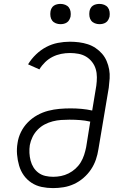

<svg xmlns="http://www.w3.org/2000/svg" viewBox="-20 -957 640 985"><path d="M252 8Q222 8 193.5 2Q165 -4 141.5 -19.5Q118 -35 102 -57.5Q86 -80 78 -107.5Q70 -135 67.5 -164.5Q65 -194 70 -223Q74 -252 87.5 -279.5Q101 -307 122.5 -329Q144 -351 171 -366Q198 -381 227 -388.5Q256 -396 285 -398.5Q314 -401 342 -401Q370 -401 398 -398.5Q426 -396 453 -390L474 -517Q477 -539 477 -561Q477 -583 471 -603Q465 -623 452 -639.5Q439 -656 421.5 -666.5Q404 -677 382.5 -681Q361 -685 339 -685Q316 -685 293.5 -680.5Q271 -676 250 -665.5Q229 -655 211.5 -638Q194 -621 182 -601L124 -627Q141 -655 165 -678Q189 -701 217.5 -716Q246 -731 277 -737Q308 -743 339 -743Q362 -743 385.5 -740Q409 -737 430.5 -730Q452 -723 470.5 -710.5Q489 -698 503.5 -681.5Q518 -665 527 -644Q536 -623 540 -600.5Q544 -578 542.5 -554.5Q541 -531 538 -507L485 -192Q481 -165 472 -138.5Q463 -112 447 -88Q431 -64 408.5 -44.5Q386 -25 360 -13Q334 -1 306.5 3.5Q279 8 252 8ZM253 -50Q273 -50 293 -54Q313 -58 332 -67.5Q351 -77 367 -91.5Q383 -106 394 -124Q405 -142 411.5 -162Q418 -182 422 -202L443 -333Q417 -339 390.5 -341Q364 -343 336 -343Q315 -343 293.5 -341.5Q272 -340 250.5 -334.5Q229 -329 209 -318.5Q189 -308 173 -291.5Q157 -275 147 -254.5Q137 -234 133 -213Q130 -193 131 -172.5Q132 -152 137 -133Q142 -114 152 -98Q162 -82 177.5 -70.5Q193 -59 212.5 -54.5Q232 -50 253 -50Q253 -50 253 -50Q253 -50 253 -50ZM490 -833Q478 -833 466.5 -837.5Q455 -842 448 -851Q441 -860 439 -872.5Q437 -885 439 -898Q440 -906 444.5 -914.5Q449 -923 456.5 -928Q464 -933 473 -935Q482 -937 490 -937Q503 -937 514.5 -932.5Q526 -928 533 -919Q540 -910 542 -897.5Q544 -885 542 -872Q540 -864 535.5 -855.5Q531 -847 523.5 -842Q516 -837 507.5 -835Q499 -833 490 -833ZM290 -833Q278 -833 266.5 -837.5Q255 -842 248 -851Q241 -860 239 -872.5Q237 -885 239 -898Q240 -906 244.5 -914.5Q249 -923 256.5 -928Q264 -933 273 -935Q282 -937 290 -937Q303 -937 314.5 -932.5Q326 -928 333 -919Q340 -910 342 -897.5Q344 -885 342 -872Q340 -864 335.5 -855.5Q331 -847 323.5 -842Q316 -837 307.5 -835Q299 -833 290 -833Z"/></svg>

Font: Iosevka Curly Slab LtEx
Style: Italic
Weight: 300
Width: 7
Italic angle: -9°
Monospace: yes
Designer: Belleve Invis
Foundry: Belleve Invis
Version: Version 11.1.0; ttfautohint (v1.8.3)